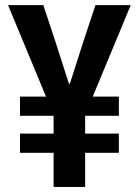

<svg xmlns="http://www.w3.org/2000/svg" viewBox="-20 -740 549 760"><path d="M192.2 0V-285.1L11.8 -719.7H151.5L200.5 -571.6L252.7 -408.9H256.6L308.7 -571.6L357.8 -719.7H497.5L317 -285.1V0ZM59.2 -135.1V-211.1H450.5V-135.1ZM59.2 -281.5V-357.5H450.5V-281.5Z"/></svg>

Font: Reddit Sans Condensed
Style: Regular
Weight: 400
Designer: Stephen Hutchings
Foundry: Reddit
Version: Version 1.014